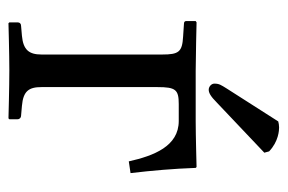

<svg xmlns="http://www.w3.org/2000/svg" viewBox="-130 -530 663 442"><g transform="rotate(90 201.0 -309.5)"><path d="M106 -74C106 -45 95 -32 63 -29L40 -27C35 -27 32 -24 32 -19V0L34 2C34 2 106 0 142 0C181 0 253 2 253 2L255 0V-19C255 -24 251 -27 247 -27L224 -29C190 -32 181 -45 181 -74V-341C181 -383 187 -390 220 -390H259C317 -390 339 -333 352 -275L379 -279C373 -330 369 -376 367 -429L365 -431C365 -431 290 -429 260 -429H144C114 -429 32 -431 32 -431L29 -429V-407C29 -404 31 -402 35 -402L65 -400C100 -398 106 -390 106 -352ZM260 -619 184 -500C176 -487 173 -483 173 -472C173 -465 180 -459 187 -459C194 -459 202 -463 217 -478L332 -587L329 -598C306 -620 280 -621 274 -621C269 -621 263 -620 260 -619Z"/></g></svg>

Font: Libertinus Serif Display
Style: Regular
Weight: 400
Designer: Philipp H. Poll, Khaled Hosny
Foundry: Caleb Maclennan
Version: Version 7.050;RELEASE